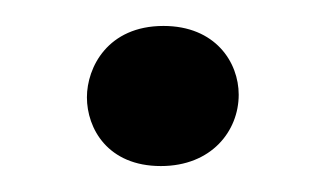

<svg xmlns="http://www.w3.org/2000/svg" viewBox="-20 -432 251 148"><path d="M47 -357C47 -333 63 -304 104 -304C143 -304 164 -331 164 -359C164 -384 146 -412 106 -412C63 -412 47 -380 47 -357Z"/></svg>

Font: Life Savers
Style: Bold
Weight: 700
Designer: Pablo Impallari, Rodrigo Fuenzalida, Brenda Gallo
Foundry: Pablo Impallari, Rodrigo Fuenzalida, Brenda Gallo
Version: Version 3.000